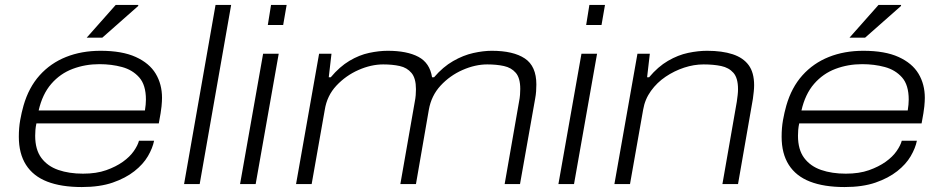

<svg xmlns="http://www.w3.org/2000/svg" viewBox="-20 -743 3807 775"><path d="M310 12Q227 12 170.5 -10Q114 -32 85 -77.5Q56 -123 56 -191Q56 -227 61.5 -258Q67 -289 75 -317Q96 -390 140 -439Q184 -488 246.5 -513Q309 -538 386 -538Q473 -538 528 -513Q583 -488 608.5 -445.5Q634 -403 634 -348Q634 -335 632 -313.5Q630 -292 621 -245H127Q124 -231 123 -219Q122 -207 122 -195Q122 -139 147 -105.5Q172 -72 215.5 -57Q259 -42 315 -42Q369 -42 408.5 -56Q448 -70 476 -90Q504 -110 520 -133Q536 -156 541 -175H602Q596 -145 577 -112.5Q558 -80 522.5 -52Q487 -24 435 -6Q383 12 310 12ZM136 -297H565Q567 -310 568 -320.5Q569 -331 569 -341Q569 -400 542 -430.5Q515 -461 472.5 -472.5Q430 -484 381 -484Q324 -484 273.5 -465Q223 -446 187 -404.5Q151 -363 136 -297ZM330 -591 447 -723H538V-719L393 -591Z M723 0 850 -723H913L786 0Z M1061 -642 1074 -723H1137L1123 -642ZM949 0 1042 -526H1105L1012 0Z M1175 0 1268 -526H1318L1307 -431H1315Q1351 -474 1390.5 -497.5Q1430 -521 1470 -529.5Q1510 -538 1545 -538Q1623 -538 1669 -513.5Q1715 -489 1724 -431H1732Q1768 -473 1809 -496.5Q1850 -520 1890.5 -529Q1931 -538 1965 -538Q2052 -538 2098.5 -507Q2145 -476 2145 -402Q2145 -389 2144 -374.5Q2143 -360 2140 -344L2079 0H2017L2075 -332Q2078 -347 2079 -360Q2080 -373 2080 -384Q2080 -428 2062 -449Q2044 -470 2014 -476.5Q1984 -483 1947 -483Q1898 -483 1847 -460.5Q1796 -438 1758.5 -397.5Q1721 -357 1711 -300L1659 0H1596L1654 -331Q1657 -346 1658 -359Q1659 -372 1659 -383Q1659 -427 1641 -448.5Q1623 -470 1593.5 -476.5Q1564 -483 1527 -483Q1478 -483 1427 -460.5Q1376 -438 1338 -397.5Q1300 -357 1291 -300L1238 0Z M2346 -642 2359 -723H2422L2408 -642ZM2234 0 2327 -526H2390L2297 0Z M2460 0 2553 -526H2603L2592 -431H2600Q2636 -474 2676.5 -497.5Q2717 -521 2757.5 -529.5Q2798 -538 2834 -538Q2895 -538 2937.5 -524Q2980 -510 3002 -480Q3024 -450 3024 -399Q3024 -387 3022.5 -373Q3021 -359 3019 -344L2959 0H2896L2954 -332Q2956 -346 2957.5 -359Q2959 -372 2959 -383Q2959 -428 2940.5 -449Q2922 -470 2891 -476.5Q2860 -483 2820 -483Q2781 -483 2741.5 -470Q2702 -457 2667 -433.5Q2632 -410 2607.5 -376Q2583 -342 2576 -300L2523 0Z M3389 12Q3306 12 3249.5 -10Q3193 -32 3164 -77.5Q3135 -123 3135 -191Q3135 -227 3140.5 -258Q3146 -289 3154 -317Q3175 -390 3219 -439Q3263 -488 3325.5 -513Q3388 -538 3465 -538Q3552 -538 3607 -513Q3662 -488 3687.5 -445.5Q3713 -403 3713 -348Q3713 -335 3711 -313.5Q3709 -292 3700 -245H3206Q3203 -231 3202 -219Q3201 -207 3201 -195Q3201 -139 3226 -105.5Q3251 -72 3294.5 -57Q3338 -42 3394 -42Q3448 -42 3487.5 -56Q3527 -70 3555 -90Q3583 -110 3599 -133Q3615 -156 3620 -175H3681Q3675 -145 3656 -112.5Q3637 -80 3601.5 -52Q3566 -24 3514 -6Q3462 12 3389 12ZM3215 -297H3644Q3646 -310 3647 -320.5Q3648 -331 3648 -341Q3648 -400 3621 -430.5Q3594 -461 3551.5 -472.5Q3509 -484 3460 -484Q3403 -484 3352.5 -465Q3302 -446 3266 -404.5Q3230 -363 3215 -297ZM3409 -591 3526 -723H3617V-719L3472 -591Z"/></svg>

Font: Archivo Expanded ExtraLight
Style: Italic
Weight: 250
Width: 7
Italic angle: -10°
Designer: Hector Gatti
Foundry: Omnibus-Type
Version: Version 2.001